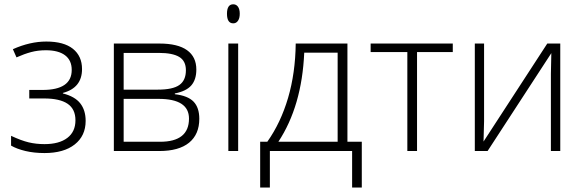

<svg xmlns="http://www.w3.org/2000/svg" viewBox="-20 -693 2673 881"><path d="M175.3 -280.3Q309.1 -280.3 309.1 -372.1Q309.1 -416.5 278.3 -439.5Q247.6 -462.4 190.4 -462.4Q154.3 -462.4 123 -454.1Q91.8 -445.8 55.7 -429.7L39.1 -467.3Q117.7 -502.4 192.4 -502.4Q272.9 -502.4 314.7 -469Q356.4 -435.5 356.4 -376Q356.4 -290 268.6 -266.6V-264.2Q323.2 -250.5 348.1 -219Q373 -187.5 373 -138.2Q373 -69.8 323 -30.3Q272.9 9.3 184.1 9.3Q136.2 9.3 96.4 -0.2Q56.6 -9.8 30.8 -24.9V-69.8Q77.6 -47.9 111.6 -39.8Q145.5 -31.7 184.1 -31.7Q251.5 -31.7 288.8 -60.1Q326.2 -88.4 326.2 -141.1Q326.2 -192.4 290.3 -216.8Q254.4 -241.2 182.6 -241.2H114.3V-280.3Z M880.9 -374Q880.9 -327.6 857.7 -301Q834.5 -274.4 782.2 -264.2V-260.7Q841.8 -253.9 868.2 -226.6Q894.5 -199.2 894.5 -147.9Q894.5 -76.7 847.7 -38.3Q800.8 0 710.4 0H502.4V-493.2H711.4Q795.9 -493.2 838.4 -462.6Q880.9 -432.1 880.9 -374ZM847.2 -148.9Q847.2 -239.3 708 -239.3H547.4V-42.5H714.4Q847.2 -42.5 847.2 -148.9ZM833 -370.6Q833 -413.6 802.2 -431.9Q771.5 -450.2 709.5 -450.2H547.4V-281.7H704.1Q772.9 -281.7 803 -303Q833 -324.2 833 -370.6Z M1072.8 0H1027.8V-493.2H1072.8ZM1021.5 -629.9Q1021.5 -673.3 1050.3 -673.3Q1064 -673.3 1072 -662.1Q1080.1 -650.9 1080.1 -629.9Q1080.1 -609.4 1072 -597.7Q1064 -585.9 1050.3 -585.9Q1021.5 -585.9 1021.5 -629.9Z M1640.1 167.5H1595.7V0H1218.3V167.5H1173.8V-42.5H1206.5Q1268.1 -129.4 1301.8 -243.7Q1335.4 -357.9 1336.9 -493.2H1574.2V-42.5H1640.1ZM1529.3 -42.5V-451.2H1376Q1365.2 -206.1 1257.3 -42.5Z M2057.6 -454.1H1893.6V0H1849.1V-454.1H1680.7V-493.2H2057.6Z M2201.2 -493.2V-136.7L2198.7 -43.5L2491.2 -493.2H2550.8V0H2507.8V-354L2509.8 -449.2L2217.3 0H2158.7V-493.2Z"/></svg>

Font: Bpm'online Open Sans Light
Style: Regular
Weight: 300
Foundry: Ascender Corporation
Version: Version 1.10